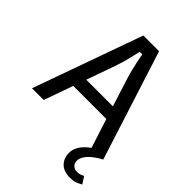

<svg xmlns="http://www.w3.org/2000/svg" viewBox="-260 -819 1158 1158"><g transform="rotate(45 319.0 -240.0)"><path d="M263 -700 13 0H113L179 -186H461L521 0Q483 28 464.5 57Q446 86 446 118Q446 162 474 191Q502 220 557 220Q583 220 601 213.5Q619 207 638 196L609 151Q588 165 561 165Q541 165 527 152.5Q513 140 513 118Q513 87 543 56Q573 25 621 0L397 -700ZM317 -615H339Q341 -600 352 -548.5Q363 -497 377 -451L435 -268H208L273 -451Q289 -497 301.5 -548.5Q314 -600 317 -615Z"/></g></svg>

Font: Voces
Style: Regular
Weight: 400
Designer: Ana Paula Megda, Pablo Ugerman
Foundry: Ana Paula Megda, Pablo Ugerman
Version: Version 1.100